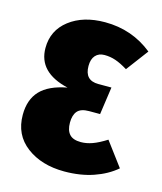

<svg xmlns="http://www.w3.org/2000/svg" viewBox="-91 -619 596 706"><g transform="rotate(15 207.0 -266.5)"><path d="M404 -488 341 -404Q315 -420 294.5 -427Q274 -434 252 -434Q230 -434 217.5 -420Q205 -406 205 -380Q205 -325 257 -325H307L292 -220H250Q219 -220 206 -205Q193 -190 193 -161Q193 -132 206.5 -117Q220 -102 250 -102Q271 -102 293.5 -110Q316 -118 346 -137L414 -46Q379 -16 329.5 1Q280 18 219 18Q132 18 75 -25Q18 -68 18 -144Q18 -202 50 -236Q82 -270 151 -283Q35 -310 35 -403Q35 -470 87.5 -510.5Q140 -551 223 -551Q326 -551 404 -488Z"/></g></svg>

Font: Fira Sans Compressed ExtraBold
Style: Regular
Weight: 800
Width: 1
Designer: bBox Type GmbH & Carrois Corporate GbR & Edenspiekermann AG
Foundry: bBox Type GmbH & Carrois Corporate GbR & Edenspiekermann AG
Version: Version 4.301